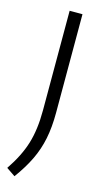

<svg xmlns="http://www.w3.org/2000/svg" viewBox="-135 -582 461 852"><g transform="rotate(15 96.0 -156.0)"><path d="M-13.5 203.5Q33.5 134.5 53.5 69.5Q73.5 4.5 73.5 -84V-541.5H132.5V-89Q132.5 -22.5 121.8 30.5Q111 83.5 88 131.2Q65 179 27 231Z"/></g></svg>

Font: Encode Sans Semi Condensed Light
Style: Regular
Weight: 300
Width: 4
Designer: Multiple Designers
Foundry: Impallari Type
Version: Version 2.000